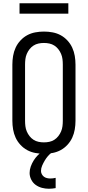

<svg xmlns="http://www.w3.org/2000/svg" viewBox="-20 -937 540 1180"><path d="M250 8Q223 8 196.5 3Q170 -2 147 -14.5Q124 -27 105.5 -47Q87 -67 76 -91Q65 -115 60.5 -141.5Q56 -168 56 -195V-540Q56 -567 60.5 -593.5Q65 -620 76 -644Q87 -668 105.5 -688Q124 -708 147 -720.5Q170 -733 196.5 -738Q223 -743 250 -743Q277 -743 303.5 -738Q330 -733 353 -720.5Q376 -708 394.5 -688Q413 -668 424 -644Q435 -620 439.5 -593.5Q444 -567 444 -540V-195Q444 -168 439.5 -141.5Q435 -115 424 -91Q413 -67 394.5 -47Q376 -27 353 -14.5Q330 -2 303.5 3Q277 8 250 8ZM250 -62Q267 -62 283.5 -65.5Q300 -69 314 -78Q328 -87 338.5 -100.5Q349 -114 355.5 -129.5Q362 -145 364 -161.5Q366 -178 366 -195V-540Q366 -557 364 -573.5Q362 -590 355.5 -605.5Q349 -621 338.5 -634.5Q328 -648 314 -657Q300 -666 283.5 -669.5Q267 -673 250 -673Q233 -673 216.5 -669.5Q200 -666 186 -657Q172 -648 161.5 -634.5Q151 -621 144.5 -605.5Q138 -590 136 -573.5Q134 -557 134 -540V-195Q134 -178 136 -161.5Q138 -145 144.5 -129.5Q151 -114 161.5 -100.5Q172 -87 186 -78Q200 -69 216.5 -65.5Q233 -62 250 -62ZM280 223Q259 223 238 217.5Q217 212 199.5 199.5Q182 187 172 167Q162 147 162 126Q162 106 169 86.5Q176 67 186.5 50Q197 33 211 18.5Q225 4 242 -8H299V0Q285 10 274 23Q263 36 254.5 50.5Q246 65 239 81Q232 97 232 114Q232 124 237 133.5Q242 143 250 149Q258 155 268.5 157.5Q279 160 289 160Q297 160 305.5 159Q314 158 322 156V219Q311 221 301 222Q291 223 280 223ZM400 -853H100V-917H400Z"/></svg>

Font: Iosevka Custom
Style: Regular
Weight: 400
Monospace: yes
Designer: Belleve Invis
Foundry: Belleve Invis
Version: Version 32.5.0; ttfautohint (v1.8.4)